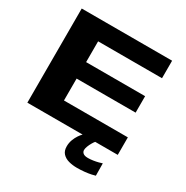

<svg xmlns="http://www.w3.org/2000/svg" viewBox="-194 -835 1152 1192"><g transform="rotate(30 382.0 -239.0)"><path d="M51 0H699V-125.5H241V-282.5H664V-400.5H241V-549.5H699V-675H51ZM518.5 196.5Q546.5 196.5 573 193.8Q599.5 191 619.2 186.8Q639 182.5 646 180L645 92Q637 95 620.8 99.2Q604.5 103.5 584.8 106.5Q565 109.5 548 109.5Q524 109.5 513.2 100.5Q502.5 91.5 502.5 78.5Q502.5 67 508.2 51.8Q514 36.5 522.5 21.8Q531 7 537.5 0H447Q437.5 9 426 26Q414.5 43 406.2 65.2Q398 87.5 398 112.5Q398 144.5 415.2 163Q432.5 181.5 460 189Q487.5 196.5 518.5 196.5Z"/></g></svg>

Font: Anybody Expanded
Style: Bold
Weight: 700
Width: 7
Designer: Tyler Finck
Foundry: Etcetera Type Company
Version: Version 1.113;gftools[0.9.25]